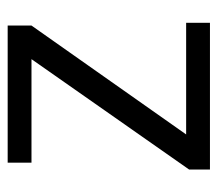

<svg xmlns="http://www.w3.org/2000/svg" viewBox="-54 -522 575 508"><g transform="rotate(-90 234.0 -267.5)"><path d="M428.2 0H40V-55.2L332 -472.2H58.1V-535.2H420.9V-472.2L132.8 -63H428.2Z"/></g></svg>

Font: f0_52653 
Style: Regular
Weight: 400
Foundry: Ascender Corporation
Version: Version 1.10